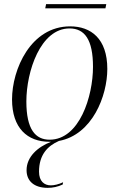

<svg xmlns="http://www.w3.org/2000/svg" viewBox="-20 -673 575 925"><path d="M198 -633H488L492 -653H202ZM218 10C221 10 224 10 226 10C162 35 108 82 108 147C108 199 144 232 210 232C235 232 258 227 282 216L284 205C263 215 241 220 225 220C193 220 168 200 168 154C168 73 209 30 264 6C425 -24 497 -211 497 -341C497 -487 418 -546 318 -546C128 -546 38 -339 38 -194C38 -56 112 10 218 10ZM219 0C151 0 107 -49 107 -184C107 -329 175 -536 315 -536C388 -536 428 -482 428 -351C428 -209 363 0 219 0Z"/></svg>

Font: Noto Serif Display Light
Style: Italic
Weight: 300
Italic angle: -12°
Designer: Monotype Design Team
Foundry: Monotype Imaging Inc.
Version: Version 2.009